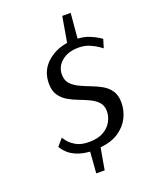

<svg xmlns="http://www.w3.org/2000/svg" viewBox="-141 -776 710 902"><g transform="rotate(-20 214.0 -325.0)"><path d="M86 -163Q86 -163 97.5 -147Q109 -131 134 -115.5Q159 -100 201 -100Q245 -100 273 -116Q301 -132 314.5 -157Q328 -182 328 -208Q328 -236 312.5 -253Q297 -270 273 -281.5Q249 -293 222 -303Q195 -313 171 -327Q147 -341 131.5 -363.5Q116 -386 116 -422Q116 -484 157.5 -523.5Q199 -563 262 -573L284 -700H326L315 -575Q349 -573 374 -562.5Q399 -552 413.5 -542.5Q428 -533 428 -533L415 -490Q415 -490 400 -501Q385 -512 360 -523Q335 -534 304 -534Q252 -534 220 -507.5Q188 -481 188 -441Q188 -413 203.5 -395.5Q219 -378 244 -366Q269 -354 297 -343.5Q325 -333 350 -319Q375 -305 390.5 -282Q406 -259 406 -223Q406 -184 388.5 -148.5Q371 -113 335 -88.5Q299 -64 242 -58L223 50H181L189 -56Q150 -59 124 -70Q98 -81 83.5 -94.5Q69 -108 62.5 -118Q56 -128 56 -128Z"/></g></svg>

Font: Arsenal SC
Style: Italic
Weight: 400
Italic angle: -9.10001°
Designer: Andrij Shevchenko
Foundry: Stairsfor
Version: Version 2.001; ttfautohint (v1.8.4.7-5d5b)